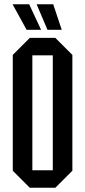

<svg xmlns="http://www.w3.org/2000/svg" viewBox="-20 -880 400 902"><path d="M40 -78V-622L120 -702H240L320 -622V-78L240 2H120ZM132 -620V-80H228V-620ZM230 -860 270 -740H203L152 -860ZM117 -860 173 -740H105L39 -860Z"/></svg>

Font: Tektur Condensed
Style: Regular
Weight: 400
Width: 3
Designer: Adam Jagosz
Foundry: Adam Jagosz
Version: Version 1.005;gftools[0.9.30]